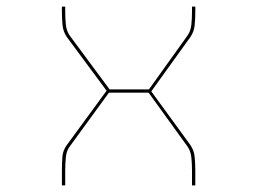

<svg xmlns="http://www.w3.org/2000/svg" viewBox="-20 -650 777 580"><path d="M177 -135V-90H167V-135Q167 -157 168.5 -176.5Q170 -196 182 -212L302 -376L182 -538Q171 -554 169 -573.5Q167 -593 167 -615V-630H177V-615Q177 -594 179 -575Q181 -556 191 -542L311 -380H430L546 -542Q556 -556 558 -575Q560 -594 560 -615V-630H570V-615Q570 -593 568 -573.5Q566 -554 555 -538L437 -374L555 -212Q566 -196 568 -176.5Q570 -157 570 -135V-90H560V-135Q560 -156 558 -175Q556 -194 546 -208L429 -370H309L191 -208Q181 -195 179 -175.5Q177 -156 177 -135Z"/></svg>

Font: Bungee Hairline
Style: Regular
Weight: 400
Designer: David Jonathan Ross
Foundry: David Jonathan Ross
Version: Version 1.001;PS 1.0;hotconv 1.0.72;makeotf.lib2.5.5900